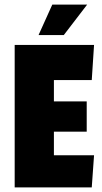

<svg xmlns="http://www.w3.org/2000/svg" viewBox="-20 -817 444 837"><path d="M380 0H44V-621H390L380 -468H215V-375H358V-243H215V-140H390ZM360 -797 258 -664H148L208 -797Z"/></svg>

Font: Passion One
Style: Regular
Weight: 400
Designer: Alejandro Lo Celso
Foundry: Fontstage
Version: Version 1.002